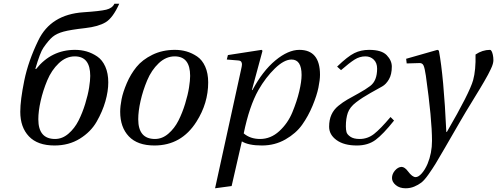

<svg xmlns="http://www.w3.org/2000/svg" viewBox="-20 -770 2672 1032"><path d="M89 -169Q89 -232 110.5 -337Q132 -442 186 -553Q253 -692 428 -704Q518 -710 551 -718Q584 -726 595 -750H621Q587 -674 548 -650.5Q509 -627 438 -619Q358 -610 321.5 -600Q285 -590 263.5 -572.5Q242 -555 213 -513Q196 -489 170 -400L174 -399Q256 -502 383 -502Q416 -502 445.5 -493.5Q475 -485 502.5 -466.5Q530 -448 546 -412Q562 -376 562 -327Q562 -280 546.5 -225.5Q531 -171 499.5 -116Q468 -61 409 -24.5Q350 12 273 12Q182 12 135.5 -37Q89 -86 89 -169ZM186 -129Q186 -23 276 -23Q315 -23 348 -51.5Q381 -80 402 -121.5Q423 -163 438 -212Q453 -261 459 -299.5Q465 -338 465 -362Q465 -467 382 -467Q335 -467 296 -430Q257 -393 234 -338Q211 -283 198.5 -227.5Q186 -172 186 -129Z M626 -169Q626 -199 633.5 -237Q641 -275 661.5 -323Q682 -371 713.5 -410Q745 -449 799 -475.5Q853 -502 920 -502Q953 -502 982.5 -493.5Q1012 -485 1039.5 -466.5Q1067 -448 1083 -412Q1099 -376 1099 -327Q1099 -215 1036 -116Q955 12 810 12Q719 12 672.5 -37Q626 -86 626 -169ZM723 -129Q723 -23 813 -23Q852 -23 885 -51.5Q918 -80 939 -121.5Q960 -163 975 -212Q990 -261 996 -299.5Q1002 -338 1002 -362Q1002 -467 919 -467Q872 -467 833 -430Q794 -393 771 -338Q748 -283 735.5 -227.5Q723 -172 723 -129Z M1136 242 1276 -397Q1280 -414 1280.5 -422.5Q1281 -431 1277 -437.5Q1273 -444 1261 -445L1199 -450L1205 -474L1386 -502L1391 -497L1334 -286H1337Q1392 -389 1460.5 -445.5Q1529 -502 1589 -502Q1700 -502 1700 -368Q1700 -341 1691.5 -299Q1683 -257 1660 -201.5Q1637 -146 1604 -99.5Q1571 -53 1514 -20.5Q1457 12 1388 12Q1316 12 1280 -10L1225 230ZM1290 -53Q1325 -23 1378 -23Q1435 -23 1481 -65Q1527 -107 1551.5 -166.5Q1576 -226 1588.5 -279Q1601 -332 1601 -367Q1601 -450 1547 -450Q1507 -450 1457.5 -402Q1408 -354 1369 -286Q1320 -199 1290 -53Z M1749 -89Q1749 -126 1761.5 -153.5Q1774 -181 1798.5 -201Q1823 -221 1847.5 -235Q1872 -249 1908.5 -269Q1945 -289 1970 -308Q2007 -336 2007 -401Q2007 -432 1989 -449.5Q1971 -467 1944 -467Q1913 -467 1885.5 -449.5Q1858 -432 1813 -393L1792 -412Q1849 -467 1884.5 -484.5Q1920 -502 1964 -502Q2031 -502 2058.5 -473.5Q2086 -445 2086 -412Q2086 -370 2070.5 -343.5Q2055 -317 2034.5 -305.5Q2014 -294 1971 -270Q1928 -246 1894 -220Q1860 -194 1849.5 -163.5Q1839 -133 1839 -91Q1839 -73 1842.5 -60Q1846 -47 1863.5 -35Q1881 -23 1913 -23Q1956 -23 1990.5 -50Q2025 -77 2079 -141L2098 -122Q2039 -48 1998.5 -18Q1958 12 1898 12Q1829 12 1789 -17Q1749 -46 1749 -89Z M2087 187Q2087 165 2103 146.5Q2119 128 2138 127Q2155 127 2173 151Q2196 182 2214 182Q2229 182 2246.5 162.5Q2264 143 2278 111Q2302 53 2302 -13Q2302 -129 2269 -363Q2263 -404 2256.5 -418Q2250 -432 2234 -431L2166 -429L2163 -454L2331 -502L2339 -498Q2365 -361 2379 -61H2382Q2504 -271 2523 -339Q2538 -393 2536 -477Q2573 -502 2614 -502Q2618 -502 2622 -495.5Q2626 -489 2629 -475.5Q2632 -462 2632 -446Q2632 -438 2629 -426.5Q2626 -415 2618 -398.5Q2610 -382 2603 -368.5Q2596 -355 2582.5 -332Q2569 -309 2561 -295.5Q2553 -282 2536 -254.5Q2519 -227 2512 -215Q2484 -170 2454.5 -119Q2425 -68 2399.5 -24Q2374 20 2370 27Q2337 84 2321.5 109.5Q2306 135 2283.5 167Q2261 199 2244.5 211.5Q2228 224 2206.5 233Q2185 242 2160 242Q2128 242 2107.5 225Q2087 208 2087 187Z"/></svg>

Font: Lingua Franca
Style: Italic
Weight: 400
Italic angle: -13°
Version: Version 1.19